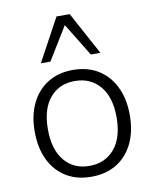

<svg xmlns="http://www.w3.org/2000/svg" viewBox="-85 -816 717 889"><g transform="rotate(-10 273.5 -371.5)"><path d="M273 8Q205 8 155 -22.5Q105 -53 77.5 -109.5Q50 -166 50 -243Q50 -319 77.5 -375.5Q105 -432 155 -463Q205 -494 273 -494Q342 -494 392 -463Q442 -432 469.5 -375.5Q497 -319 497 -243Q497 -166 469.5 -109.5Q442 -53 392 -22.5Q342 8 273 8ZM273 -43Q347 -43 391 -95.5Q435 -148 435 -243Q435 -338 391 -390Q347 -442 273 -442Q199 -442 155.5 -390Q112 -338 112 -243Q112 -148 155.5 -95.5Q199 -43 273 -43ZM133 -550 242 -751H304L413 -550H368L273 -705L178 -550Z"/></g></svg>

Font: Nunito Sans Light
Style: Regular
Weight: 300
Designer: Vernon Adams
Foundry: Vernon Adams
Version: Version 3.101; ttfautohint (v1.8.4.7-5d5b);gftools[0.9.27]